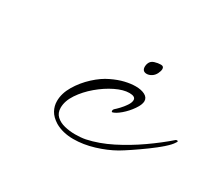

<svg xmlns="http://www.w3.org/2000/svg" viewBox="-88 -561 818 734"><g transform="rotate(30 321.0 -194.0)"><path d="M291 13Q268 13 247.5 8Q227 3 210 -7Q186 -22 175.5 -41Q165 -60 165 -82Q165 -116 185.5 -150.5Q206 -185 236.5 -213Q267 -241 297 -255Q326 -269 351.5 -275Q377 -281 398 -281Q423 -281 439 -272.5Q455 -264 455 -248Q455 -233 439.5 -210.5Q424 -188 403.5 -170.5Q383 -153 369 -150Q366 -150 366 -156Q366 -160 370 -164Q376 -169 387 -180.5Q398 -192 407.5 -206Q417 -220 417 -231Q417 -247 390 -247Q364 -247 330 -230.5Q296 -214 264 -187Q232 -160 211 -128.5Q190 -97 190 -67Q190 -44 204.5 -30.5Q219 -17 241.5 -11.5Q264 -6 288 -6Q300 -6 312 -7Q324 -8 334 -10Q386 -21 439.5 -48Q493 -75 543 -110Q593 -145 633 -180Q635 -181 638 -181Q642 -181 642 -179Q642 -176 638 -171Q631 -159 609.5 -140Q588 -121 560.5 -101Q533 -81 507 -63.5Q481 -46 464 -36Q427 -15 381 -1Q335 13 291 13ZM410 -343Q390 -343 390 -364Q390 -372 393 -379Q398 -392 412.5 -396.5Q427 -401 440 -401Q453 -401 453 -389Q453 -380 447 -368Q441 -356 430.5 -349.5Q420 -343 410 -343Z"/></g></svg>

Font: WindSong
Style: Regular
Weight: 400
Designer: Robert E. Leuschke
Foundry: Robert E. Leuschke
Version: Version 1.010; ttfautohint (v1.8.3)